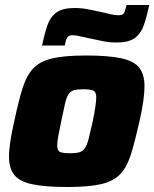

<svg xmlns="http://www.w3.org/2000/svg" viewBox="-20 -740 617 768"><path d="M250 8Q160 8 109 -3Q58 -14 37 -40.5Q16 -67 16 -113Q16 -140 21.5 -175.5Q27 -211 37 -255Q54 -335 70 -386.5Q86 -438 113 -466.5Q140 -495 189.5 -506.5Q239 -518 323 -518Q413 -518 464.5 -507Q516 -496 537 -469Q558 -442 558 -396Q558 -343 538 -255Q520 -175 504 -123.5Q488 -72 461 -43.5Q434 -15 384.5 -3.5Q335 8 250 8ZM261 -127Q284 -127 297.5 -131Q311 -135 319.5 -147Q328 -159 334.5 -185Q341 -211 351 -255Q365 -324 365 -351Q365 -372 353 -377.5Q341 -383 313 -383Q289 -383 275.5 -379Q262 -375 254 -363Q246 -351 240 -325Q234 -299 225 -255Q217 -218 213 -195Q209 -172 209 -158Q209 -137 220.5 -132Q232 -127 261 -127ZM148 -558Q158 -605 169.5 -638.5Q181 -672 205.5 -690Q230 -708 278 -708Q308 -708 336.5 -702Q365 -696 389 -691Q409 -686 425 -682.5Q441 -679 454 -679Q471 -679 476 -688Q481 -697 486 -720H577Q567 -673 555.5 -639.5Q544 -606 519.5 -588Q495 -570 447 -570Q417 -570 388.5 -576Q360 -582 336 -587Q316 -591 299.5 -595Q283 -599 271 -599Q254 -599 248.5 -589.5Q243 -580 239 -558Z"/></svg>

Font: Saira ExtraBold
Style: Italic
Weight: 800
Italic angle: -12°
Designer: Hector Gatti with collaboration of the Omnibus-Type team
Foundry: Omnibus-Type
Version: Version 1.100; ttfautohint (v1.8.3)